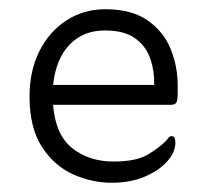

<svg xmlns="http://www.w3.org/2000/svg" viewBox="-20 -387 446 416"><path d="M95 -160Q100 -95 136.5 -66Q173 -37 226 -37Q274 -37 299 -51.5Q324 -66 340 -82Q342 -85 345 -88.5Q348 -92 352 -92Q357 -92 358.5 -87.5Q360 -83 360 -78Q360 -57 342 -37Q324 -17 293 -4Q262 9 222 9Q180 9 139 -9Q98 -27 71 -68.5Q44 -110 44 -178Q44 -233 65 -275.5Q86 -318 123.5 -342.5Q161 -367 208 -367Q265 -367 299.5 -343Q334 -319 349.5 -281.5Q365 -244 365 -201Q365 -192 365 -184.5Q365 -177 364 -171Q363 -160 351 -160ZM95 -203H314Q315 -232 306 -259Q297 -286 273.5 -303.5Q250 -321 207 -321Q160 -321 130.5 -290Q101 -259 95 -203Z"/></svg>

Font: Zain Light
Style: Regular
Weight: 300
Designer: Zain,Boutros
Foundry: Mobile Telecommunications Company (Zain), 2024
Version: Version 1.51; ttfautohint (v1.8.4)